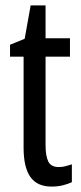

<svg xmlns="http://www.w3.org/2000/svg" viewBox="-20 -744 299 708"><path d="M197 -128Q209 -128 221 -131Q233 -134 245 -138V-72Q229 -65 211 -60.5Q193 -56 170 -56Q117 -56 92 -91.5Q67 -127 67 -199V-535H17V-579L71 -601L93 -724H148V-603H238V-535H148V-209Q148 -169 158 -148.5Q168 -128 197 -128Z"/></svg>

Font: Noto Sans Malayalam UI ExtraCondensed
Style: Regular
Weight: 400
Width: 2
Designer: Jelle Bosma - Monotype Design Team
Foundry: Monotype Imaging Inc.
Version: Version 2.104; ttfautohint (v1.8.4.7-5d5b)